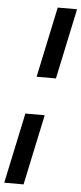

<svg xmlns="http://www.w3.org/2000/svg" viewBox="-74 -738 417 986"><g transform="rotate(5 134.5 -245.0)"><path d="M105.5 -341.8 182.6 -705.1H282.2L205.1 -341.8ZM-12.7 214.8 64.5 -148.4H164.1L86.9 214.8Z"/></g></svg>

Font: Crimson Pro Black
Style: Italic
Weight: 900
Italic angle: -12°
Designer: Jacques Le Bailly
Foundry: Baron von Fonthausen
Version: Version 1.003